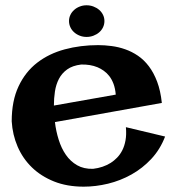

<svg xmlns="http://www.w3.org/2000/svg" viewBox="-20 -679 651 720"><path d="M599.1 -167Q580.6 -118.7 547.6 -83.3Q514.6 -47.9 473.1 -24.7Q431.6 -1.5 385.3 9.8Q338.9 21 293.9 21Q231.4 21 182.6 1.5Q133.8 -18.1 99.6 -51.3Q65.4 -84.5 46.1 -129.2Q26.9 -173.8 23.9 -224.1Q23.9 -300.8 49.6 -355.2Q75.2 -409.7 119.4 -443.8Q163.6 -478 222.7 -493.9Q281.7 -509.8 348.1 -509.8Q372.6 -509.8 398.7 -506.3Q424.8 -502.9 449.7 -494.1Q474.6 -485.4 497.3 -470Q520 -454.6 538.3 -430.4Q556.6 -406.2 569.3 -372.6Q582 -338.9 586.9 -293L186 -221.2Q189.9 -187.5 200 -155.3Q210 -123 227.1 -98.4Q244.1 -73.7 269.3 -59.3Q294.4 -44.9 329.1 -45.9Q366.7 -50.3 395.5 -68.4Q407.7 -76.2 418.9 -87.6Q430.2 -99.1 438.5 -115.2Q446.8 -131.3 450.7 -152.8Q454.6 -174.3 452.1 -202.1ZM414.1 -324.2Q412.1 -347.2 405.8 -364.3Q399.4 -381.3 389.9 -393.6Q380.4 -405.8 368.9 -413.8Q357.4 -421.9 345.7 -426.8Q318.4 -438 284.2 -437Q252 -433.1 231.9 -418.7Q211.9 -404.3 200.9 -383.1Q189.9 -361.8 186 -335.9Q182.1 -310.1 182.1 -283.2ZM371.6 -600.1Q371.6 -587.9 366.5 -576.9Q361.3 -565.9 352.1 -557.9Q342.8 -549.8 330.6 -545.2Q318.4 -540.5 304.7 -540.5Q291 -540.5 279.1 -545.2Q267.1 -549.8 258.1 -557.9Q249 -565.9 243.9 -576.9Q238.8 -587.9 238.8 -600.1Q238.8 -612.3 243.9 -623Q249 -633.8 258.1 -641.8Q267.1 -649.9 279.1 -654.5Q291 -659.2 304.7 -659.2Q318.4 -659.2 330.6 -654.5Q342.8 -649.9 352.1 -641.8Q361.3 -633.8 366.5 -623Q371.6 -612.3 371.6 -600.1Z"/></svg>

Font: Peralta
Style: Regular
Weight: 400
Designer: Astigmatic (AOETI)
Foundry: Astigmatic (AOETI)
Version: Version 1.000